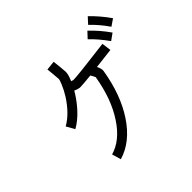

<svg xmlns="http://www.w3.org/2000/svg" viewBox="-205 -1101 1411 1411"><g transform="rotate(-45 500.0 -395.5)"><path d="M864.3 -601.6Q810.5 -677.7 752 -733.4L794.9 -779.3Q859.4 -719.7 916 -638.7ZM872.1 -852.5Q935.5 -793 993.2 -710.9L940.4 -674.8Q887.7 -751 829.1 -805.7ZM325.2 -414.1Q275.4 -360.4 220.7 -330.1L184.6 -394.5Q268.6 -441.4 338.9 -550.8Q365.2 -592.8 381.8 -633.8Q395.5 -665 395.5 -677.7Q392.6 -722.7 385.7 -785.2L458 -793Q465.8 -726.6 468.8 -683.6Q471.7 -655.3 448.2 -601.6Q460 -596.7 466.8 -595.7Q504.9 -594.7 804.7 -632.8L814.5 -559.6Q740.2 -550.8 656.2 -541Q672.9 -507.8 669.9 -486.3Q634.8 -272.5 539.1 -127.9Q439.5 22.5 300.8 62.5L280.3 -7.8Q393.6 -40 477.5 -168Q564.5 -298.8 596.7 -494.1Q592.8 -505.9 577.1 -531.2Q490.2 -522.5 467.8 -522.5Q461.9 -522.5 458 -522.5Q439.5 -525.4 415 -536.1Q409.2 -525.4 403.3 -515.6Q367.2 -459 325.2 -414.1Z"/></g></svg>

Font: irohakakuC Regular
Style: Regular
Weight: 400
Designer: [Source Han Sans]
Ryoko NISHIZUKA Ë•øÂ°öÊ∂ºÂ≠ê (kana & ideographs); Paul D. Hunt (Latin, Greek & Cyrillic); Wenlong ZHAN
Version: Version 1.001.20160904